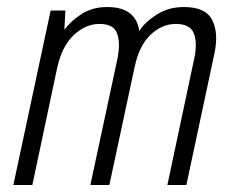

<svg xmlns="http://www.w3.org/2000/svg" viewBox="-20 -526 672 546"><path d="M18 0 124 -496H166L163 -441Q180 -465 211 -485.5Q242 -506 285 -506Q327 -506 349.5 -488Q372 -470 376 -438Q392 -463 425.5 -484.5Q459 -506 503 -506Q565 -506 583.5 -469Q602 -432 590 -375L510 0H456L532 -358Q542 -403 531.5 -430.5Q521 -458 480 -458Q441 -458 408.5 -427.5Q376 -397 363 -336L291 0H237L314 -359Q323 -404 313 -431Q303 -458 263 -458Q224 -458 190.5 -427Q157 -396 143 -335L72 0Z"/></svg>

Font: Atkinson Hyperlegible Mono ExtraLight
Style: Italic
Weight: 200
Italic angle: -12°
Monospace: yes
Designer: Elliott Scott, Megan Eiswerth, Linus Boman, Theodore Petrosky, Letters from Sweden
Foundry: Applied Design Works, Letters from Sweden
Version: Version 2.001